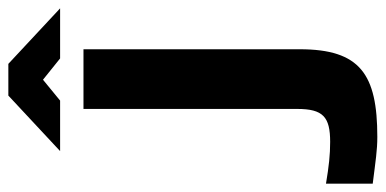

<svg xmlns="http://www.w3.org/2000/svg" viewBox="-387 -468 924 460"><g transform="rotate(-90 75.0 -238.0)"><path d="M-35 91C-66 91 -93 88 -135 81V193C-79 200 -55 204 -23 204C127 204 187 163 187 18V-500H44V12C44 74 25 91 -35 91ZM-57 -556H64L114 -597L165 -556H285L152 -680H76Z"/></g></svg>

Font: LT Wave Bold
Style: Regular
Weight: 700
Designer: Daniel Lyons
Version: Version 2.5 (Glyphs App)